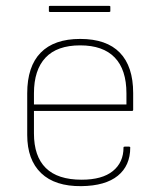

<svg xmlns="http://www.w3.org/2000/svg" viewBox="-20 -624 546 656"><path d="M258 12Q168 13 120.5 -32.5Q73 -78 73 -163V-305Q73 -397 119 -444Q165 -491 254 -491Q344 -491 389.5 -444Q435 -397 435 -306V-249Q435 -245 431 -245H96V-168Q96 -90 136.5 -50Q177 -10 259 -10Q329 -10 365.5 -39.5Q402 -69 402 -120Q402 -123 406 -123H421Q425 -123 425 -120Q425 -58 382.5 -23.5Q340 11 258 12ZM96 -267H412V-305Q412 -386 372 -427.5Q332 -469 254 -469Q175 -469 135.5 -427Q96 -385 96 -305ZM151 -583Q147 -583 147 -586V-601Q147 -604 151 -604H353Q357 -604 357 -601V-586Q357 -583 353 -583Z"/></svg>

Font: Sofia Sans Thin
Style: Regular
Weight: 250
Designer: Botio Nikoltchev, Ani Petrova
Foundry: lettersoup
Version: Version 4.101